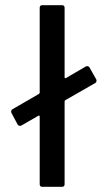

<svg xmlns="http://www.w3.org/2000/svg" viewBox="-20 -720 415 740"><path d="M352 -409Q352 -403 347 -400L232 -334Q229 -333 229 -329V-10Q229 0 219 0H143Q133 0 133 -10V-271Q133 -273 131.5 -274Q130 -275 128 -274L62 -236Q60 -235 57 -235Q51 -235 48 -240L24 -285Q23 -287 23 -290Q23 -296 28 -299L130 -358Q133 -360 133 -363V-690Q133 -700 143 -700H219Q229 -700 229 -690V-422Q229 -420 230.5 -419Q232 -418 234 -419L311 -464Q313 -465 316 -465Q322 -465 325 -460L351 -414Q352 -412 352 -409Z"/></svg>

Font: Amber EN Medium
Style: Regular
Weight: 500
Designer: Jeremy Tribby
Foundry: Tribby Type Co.
Version: Version 1.403 November 24, 2021